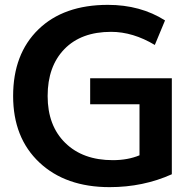

<svg xmlns="http://www.w3.org/2000/svg" viewBox="-20 -760 796 790"><path d="M437 -629Q314 -629 245 -558Q176 -487 176 -365Q176 -243 248.5 -172Q321 -101 444 -101Q506 -101 554 -121V-331H351V-438H687V-43Q569 10 431 10Q250 10 142 -91.5Q34 -193 34 -365Q34 -538 138 -639Q242 -740 424 -740Q558 -740 659 -676L617 -575Q527 -629 437 -629Z"/></svg>

Font: M PLUS 1p
Style: Bold
Weight: 700
Version: Version 1.062